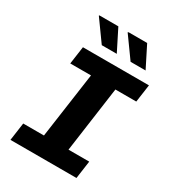

<svg xmlns="http://www.w3.org/2000/svg" viewBox="-211 -1014 1023 1131"><g transform="rotate(30 300.0 -448.5)"><path d="M40 0 57 -121H198L261 -566H120L137 -686H586L569 -566H427L365 -121H506L489 0ZM423 -752 321 -894 326 -897H452L525 -752ZM227 -752 125 -894 127 -897H256L329 -752Z"/></g></svg>

Font: Chivo Mono
Style: Bold Italic
Weight: 700
Italic angle: -8.05°
Monospace: yes
Version: Version 1.008